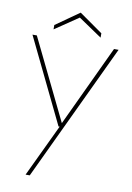

<svg xmlns="http://www.w3.org/2000/svg" viewBox="-96 -717 685 997"><g transform="rotate(10 247.0 -219.0)"><path d="M111 220 242 -56H236L20 -502H43L250 -76L450 -502H474L133 220ZM123 -548V-571L247 -658L371 -571V-548L247 -632Z"/></g></svg>

Font: DM Sans 16pt Thin
Style: Regular
Weight: 250
Version: Version 4.004;gftools[0.9.30]